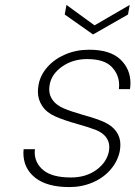

<svg xmlns="http://www.w3.org/2000/svg" viewBox="-20 -752 550 780"><path d="M500 -693 358 -612 243 -693 250 -732 364 -649 507 -732ZM262 8Q171 8 123 -30Q75 -68 75 -131Q75 -138 76 -146H122Q121 -140 121 -134Q121 -89 157 -60Q193 -31 268 -31Q330 -31 372.5 -62.5Q415 -94 423 -140Q424 -148 424 -155Q424 -177 410.5 -195Q397 -213 369.5 -224Q342 -235 295 -248Q238 -264 203.5 -279.5Q169 -295 151.5 -321.5Q134 -348 134 -379Q134 -393 137 -409Q144 -447 172.5 -479.5Q201 -512 245.5 -531Q290 -550 342 -550Q427 -550 468.5 -511Q510 -472 510 -414Q510 -403 508 -390H463Q464 -398 464 -406Q464 -449 433.5 -480.5Q403 -512 334 -512Q276 -512 233 -482Q190 -452 182 -409Q180 -398 180 -388Q180 -364 195 -344Q210 -324 239.5 -311.5Q269 -299 318 -285Q373 -270 404.5 -255.5Q436 -241 452.5 -217.5Q469 -194 469 -165Q469 -153 467 -140Q459 -98 430 -64Q401 -30 357 -11Q313 8 262 8Z"/></svg>

Font: Fz Poppins ExtLt
Style: Italic
Weight: 200
Italic angle: -10°
Designer: Ninad Kale (Devanagari), Jonny Pinhorn (Latin)
Foundry: Indian Type Foundry
Version: Vit hóa bi Vntype.Com & FontZin.Com